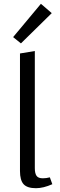

<svg xmlns="http://www.w3.org/2000/svg" viewBox="-20 -985 313 1009"><path d="M49 -790 195 -965 252 -916 90 -757ZM85 -86V-704L163 -717V-101Q163 -74 172 -61Q181 -48 205 -48Q223 -48 242 -53L255 -17Q208 4 169 4Q123 4 104 -17Q85 -38 85 -86Z"/></svg>

Font: Ysabeau Infant Medium
Style: Regular
Weight: 500
Designer: Christian Thalmann (Catharsis Fonts)
Version: Version 0.003